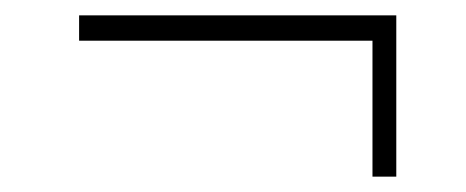

<svg xmlns="http://www.w3.org/2000/svg" viewBox="-20 -366 607 250"><path d="M496 -346V-136H465V-313H83V-346Z"/></svg>

Font: Raleway Thin ExtraLight
Style: Regular
Weight: 250
Version: Version 4.026